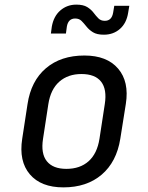

<svg xmlns="http://www.w3.org/2000/svg" viewBox="-20 -800 640 830"><path d="M254 10Q157 10 109 -46.5Q61 -103 76 -200L99 -350Q114 -450 178.5 -505Q243 -560 345 -560Q442 -560 490.5 -503.5Q539 -447 524 -351L500 -200Q484 -100 419.5 -45Q355 10 254 10ZM267 -70Q326 -70 363 -103Q400 -136 410 -200L433 -350Q443 -414 417 -447Q391 -480 332 -480Q274 -480 236.5 -447Q199 -414 189 -350L166 -200Q156 -136 182.5 -103Q209 -70 267 -70ZM429 -650Q399 -650 382 -660.5Q365 -671 354 -685Q343 -699 332.5 -709.5Q322 -720 305 -720Q275 -720 269 -685L265 -655H200L204 -685Q212 -730 241 -755Q270 -780 310 -780Q340 -780 357 -769.5Q374 -759 384.5 -745Q395 -731 405.5 -720.5Q416 -710 433 -710Q463 -710 469 -745L474 -775H539L534 -745Q527 -700 498.5 -675Q470 -650 429 -650Z"/></svg>

Font: JetBrains Mono NL
Style: Italic
Weight: 400
Italic angle: -9°
Monospace: yes
Designer: Philipp Nurullin, Konstantin Bulenkov
Foundry: JetBrains
Version: Version 2.305; ttfautohint (v1.8.4.7-5d5b)